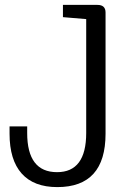

<svg xmlns="http://www.w3.org/2000/svg" viewBox="-20 -750 546 784"><path d="M214 14Q118 14 68.5 -41.5Q19 -97 19 -204V-234H91V-207Q91 -47 213 -47Q332 -47 332 -207V-672L237 -680V-730H378Q411 -730 411 -699V-204Q411 14 214 14Z"/></svg>

Font: Fauna One
Style: Regular
Weight: 400
Designer: Eduardo Rodriguez Tunni
Foundry: Eduardo Rodriguez Tunni
Version: Version 2.001; ttfautohint (v1.8.4.7-5d5b);gftools[0.9.23]